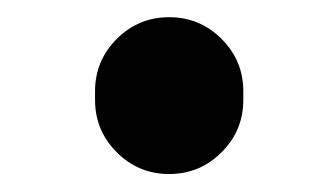

<svg xmlns="http://www.w3.org/2000/svg" viewBox="-20 -423 379 220"><path d="M88.9 -308.6V-318.4Q88.9 -353.5 113.8 -378.4Q138.7 -403.3 173.8 -403.3Q209 -403.3 233.9 -378.4Q258.8 -353.5 258.8 -318.4V-308.6Q258.8 -273.4 233.9 -248.5Q209 -223.6 173.8 -223.6Q138.7 -223.6 113.8 -248.5Q88.9 -273.4 88.9 -308.6Z"/></svg>

Font: Gen Jyuu GothicX Bold
Style: Bold
Weight: 700
Designer: Ryoko NISHIZUKA (kana &amp; ideographs); Paul D. Hunt (Latin, Greek &amp; Cyrillic); Wenlong ZHANG (bopomofo); Sandoll C
Version: Version 1.058.20140828